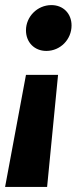

<svg xmlns="http://www.w3.org/2000/svg" viewBox="-52 -529 301 754"><path d="M130 -329C185 -329 229 -374 229 -429C229 -476 196 -509 150 -509C94 -509 50 -463 50 -410C50 -363 83 -329 130 -329ZM176 -235H50L-32 205H133Z"/></svg>

Font: Fira Sans
Style: Bold Italic
Weight: 700
Italic angle: -8°
Designer: bBox Type GmbH & Carrois Corporate GbR & Edenspiekermann AG
Foundry: bBox Type GmbH & Carrois Corporate GbR & Edenspiekermann AG
Version: Version 4.301;PS 004.301;hotconv 1.0.88;makeotf.lib2.5.64775